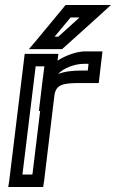

<svg xmlns="http://www.w3.org/2000/svg" viewBox="-20 -725 465 770"><path d="M211 -482V-484L214 -509H189H104H79L76 -484L17 0L13 25H38H128H153L157 0L198 -341C204 -386 231 -392 301 -392H351H376L379 -417L388 -494L391 -519H366H322C291 -519 247 -505 211 -482ZM141 -280 110 -25H70L123 -459H158L151 -405L136 -280H141ZM213 -428C234 -452 280 -469 316 -469H335L332 -442H307C273 -442 240 -439 213 -428ZM365 -705H256H243L234 -694L129 -567L96 -528H144H218H229L237 -535L378 -662L425 -705H365ZM299 -655 214 -578H199L263 -655H299Z"/></svg>

Font: Gamestation Display Outline
Style: Italic
Weight: 400
Designer: Jonas Hecksher
Foundry: Jonas Hecksher, Playtypeª, e-types AS
Version: Version 1.003